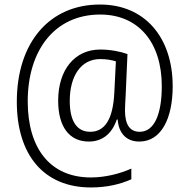

<svg xmlns="http://www.w3.org/2000/svg" viewBox="-20 -733 833 845"><path d="M740 -353C740 -570 616 -713 421 -713C199 -714 54 -547 54 -285C54 -51 173 92 380 92C450 92 509 78 558 56V9C509 31 444 48 380 48C200 48 102 -81 102 -287C102 -511 220 -669 421 -669C588 -669 692 -548 692 -354C692 -230 659 -153 595 -153C553 -153 530 -182 530 -248C530 -266 532 -290 533 -313L541 -495C511 -506 466 -515 421 -515C309 -515 236 -426 236 -290C236 -175 285 -110 371 -110C428 -110 472 -142 494 -207H498C502 -148 535 -110 593 -110C691 -110 740 -214 740 -353ZM287 -289C287 -398 336 -473 421 -473C448 -473 471 -469 490 -463L483 -323C477 -209 442 -153 377 -153C318 -153 287 -200 287 -289Z"/></svg>

Font: Noto Sans Khmer SemiCondensed Light
Style: Regular
Weight: 300
Width: 4
Designer: Danh Hong and the Monotype Design Team
Foundry: Monotype Imaging Inc.
Version: Version 2.004